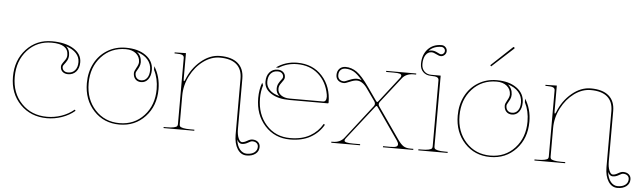

<svg xmlns="http://www.w3.org/2000/svg" viewBox="-52 -965 4386 1307"><g transform="rotate(5 2140.5 -311.0)"><path d="M375.5 -497.1Q400.4 -475.1 400.4 -438Q400.4 -417 391.1 -400.6Q381.8 -384.3 372.8 -373.5Q363.8 -362.8 363.8 -355.5Q363.8 -339.8 374.3 -330.1Q384.8 -320.3 403.8 -320.3Q433.1 -320.3 450.7 -340.6Q468.3 -360.8 468.3 -396.5Q468.3 -430.7 444.6 -456.5Q420.9 -482.4 375.5 -497.1ZM277.3 -522.5Q368.7 -522.5 424.6 -487.8Q480.5 -453.1 480.5 -396.5Q480.5 -356.4 459.5 -332.5Q438.5 -308.6 403.8 -308.6Q380.9 -308.6 366.5 -321.5Q352.1 -334.5 352.1 -355.5Q352.1 -368.2 361.1 -380.4Q370.1 -392.6 379.4 -406.7Q388.7 -420.9 388.7 -438Q388.7 -512.7 275.9 -512.7Q175.3 -512.7 110.1 -441.2Q44.9 -369.6 44.9 -258.8Q44.9 -148.4 112.8 -77.9Q180.7 -7.3 287.6 -7.3Q336.9 -7.3 385.3 -23.9Q433.6 -40.5 471.2 -72.3L477.5 -64.9Q438.5 -31.7 388.4 -14.6Q338.4 2.4 287.6 2.4Q176.3 2.4 104.5 -71Q32.7 -144.5 32.7 -258.8Q32.7 -373 102.1 -447.8Q171.4 -522.5 277.3 -522.5Z M859.4 -500.5Q890.1 -475.6 891.1 -433.1Q891.1 -416 884 -400.6Q877 -385.3 869.6 -373.8Q862.3 -362.3 862.3 -355.5Q862.3 -334.5 873.5 -322.5Q884.8 -310.5 904.3 -310.5Q928.7 -310.5 943.8 -330.3Q959 -350.1 959 -386.2Q958.5 -426.8 932.9 -456.5Q907.2 -486.3 859.4 -500.5ZM782.2 -522.5Q866.7 -522.5 918.5 -485.1Q970.2 -447.8 970.7 -386.7Q970.7 -346.7 952.4 -322.5Q934.1 -298.3 904.3 -298.3Q879.9 -298.3 865.2 -314Q850.6 -329.6 850.6 -355.5Q850.6 -368.2 864.7 -392.3Q878.9 -416.5 878.9 -433.1Q878.4 -468.8 852.1 -490.7Q825.7 -512.7 782.2 -512.7Q680.7 -512.7 615.2 -441.2Q549.8 -369.6 549.8 -259.8Q549.8 -149.9 615.5 -78.6Q681.2 -7.3 782.2 -7.3Q883.3 -7.3 949 -78.6Q1014.6 -149.9 1014.6 -259.8Q1014.6 -332 985.4 -389.2L984.9 -414.1Q1027.3 -346.7 1027.3 -259.8Q1027.3 -146 958 -71.8Q888.7 2.4 782.2 2.4Q675.8 2.4 606.7 -71.8Q537.6 -146 537.6 -259.8Q537.6 -335 568.8 -394.8Q600.1 -454.6 656 -488.5Q711.9 -522.5 782.2 -522.5Z M1590.8 33.7Q1596.7 77.1 1616.5 100.8Q1636.2 124.5 1663.6 124.5Q1697.3 124.5 1716.1 109.6Q1734.9 94.7 1734.9 71.3Q1734.9 55.7 1724.1 46.4Q1713.4 37.1 1693.8 37.1Q1685.1 37.1 1665.3 49.1Q1645.5 61 1624 61Q1604 61 1590.8 33.7ZM1114.7 -520H1127L1191.9 -521.5V-345.7Q1191.9 -330.1 1195.8 -330.1Q1198.7 -330.1 1203.6 -342.3Q1233.9 -419.9 1295.2 -471.2Q1356.4 -522.5 1424.8 -522.5Q1504.9 -522.5 1547.1 -486.6Q1589.4 -450.7 1589.4 -382.3V-38.1Q1589.4 0 1599.9 24.4Q1610.4 48.8 1624 48.8Q1639.2 48.8 1659.2 36.9Q1679.2 24.9 1693.8 24.9Q1717.8 24.9 1732.4 37.6Q1747.1 50.3 1747.1 71.3Q1747.1 100.6 1724.1 118.7Q1701.2 136.7 1663.6 136.7Q1624.5 136.7 1600.8 99.9Q1577.1 63 1577.1 2.4V-380.9Q1577.1 -444.8 1538.6 -478Q1500 -511.2 1424.8 -511.2Q1366.7 -511.2 1312.7 -471.7Q1258.8 -432.1 1225.3 -366.9Q1191.9 -301.8 1191.9 -231V-35.2Q1191.9 -26.4 1196 -21Q1200.2 -15.6 1217.5 -11.5Q1234.9 -7.3 1267.1 -7.3H1294.4V0H1084.5V-7.3H1104.5Q1136.7 -7.3 1154.1 -11.5Q1171.4 -15.6 1175.5 -21Q1179.7 -26.4 1179.7 -35.2V-487.3Q1179.7 -501.5 1167.7 -507.1Q1155.8 -512.7 1127 -512.7H1114.7Z M1851.6 -285.2Q1828.1 -304.7 1828.1 -334.5Q1828.1 -355.5 1837.4 -371.8Q1846.7 -388.2 1855.7 -398.9Q1864.7 -409.7 1864.7 -417Q1864.7 -432.6 1854.2 -442.4Q1843.8 -452.1 1824.7 -452.1Q1795.4 -452.1 1777.8 -431.9Q1760.3 -411.6 1760.3 -376Q1760.3 -344.2 1783.7 -320.3Q1807.1 -296.4 1851.6 -285.2ZM1953.1 -522.5Q2059.1 -522.5 2123.8 -451.4Q2188.5 -380.4 2188.5 -270Q2188.5 -265.1 2183.1 -265.1H1921.4Q1843.3 -265.1 1795.7 -295.7Q1748 -326.2 1748 -376Q1748 -416 1769 -439.9Q1790 -463.9 1824.7 -463.9Q1847.7 -463.9 1862.3 -450.9Q1877 -438 1877 -417Q1877 -404.3 1867.7 -392.1Q1858.4 -379.9 1849.4 -365.7Q1840.3 -351.6 1840.3 -334.5Q1840.3 -307.6 1863 -291.3Q1885.7 -274.9 1922.9 -274.9H2150.4Q2172.9 -274.9 2172.9 -309.1Q2172.9 -317.4 2171.4 -324.2Q2156.2 -409.7 2098.4 -461.2Q2040.5 -512.7 1953.1 -512.7Q1884.8 -512.7 1829.1 -477.5H1810.1Q1872.6 -522.5 1953.1 -522.5ZM1726.6 -366.2 1733.9 -349.1Q1720.7 -306.6 1720.7 -259.8Q1720.7 -149.9 1784.4 -78.6Q1848.1 -7.3 1948.2 -7.3Q2028.8 -7.3 2083.3 -38.6Q2137.7 -69.8 2168 -123L2176.8 -118.2Q2145.5 -62.5 2088.4 -30Q2031.2 2.4 1948.2 2.4Q1843.3 2.4 1775.9 -72Q1708.5 -146.5 1708.5 -259.8Q1708.5 -318.4 1726.6 -366.2Z M2399.4 -441.9Q2364.7 -482.9 2339.1 -496.8Q2313.5 -510.7 2283.7 -510.7Q2262.2 -510.7 2250 -498Q2237.8 -485.4 2237.8 -462.9Q2237.8 -444.8 2249 -434.3Q2260.3 -423.8 2281.2 -423.8Q2285.6 -423.8 2315.2 -436.5Q2344.7 -449.2 2367.2 -449.2Q2383.3 -449.2 2399.4 -441.9ZM2560.5 -520H2765.6V-512.7H2749Q2696.8 -512.7 2670.4 -478.5L2535.6 -306.2Q2529.3 -298.3 2529.3 -289.6Q2529.3 -282.2 2534.7 -274.4L2684.1 -60.1Q2704.6 -30.8 2722.4 -19Q2740.2 -7.3 2770.5 -7.3H2790.5V0H2583.5V-7.3H2634.3Q2661.6 -7.3 2672.9 -12.2Q2684.1 -17.1 2684.1 -28.8Q2684.1 -38.6 2672.9 -55.2L2523.9 -269.5Q2520 -276.4 2515.6 -276.4Q2513.2 -276.4 2506.3 -268.1L2325.7 -37.6Q2319.3 -29.8 2319.3 -22Q2319.3 -7.3 2381.3 -7.3H2427.2V0H2230.5V-2V-7.3H2240.2Q2290.5 -7.3 2317.9 -42.5L2497.1 -272.9Q2503.4 -281.2 2503.4 -288.1Q2503.4 -298.8 2497.6 -306.6L2438 -391.1Q2405.3 -437 2367.2 -437Q2348.6 -437 2319.8 -424.6Q2291 -412.1 2281.2 -412.1Q2255.9 -412.1 2240.7 -426Q2225.6 -439.9 2225.6 -462.9Q2225.6 -489.7 2241.5 -506.1Q2257.3 -522.5 2283.7 -522.5Q2323.7 -522.5 2359.9 -497.3Q2396 -472.2 2447.8 -397.9L2507.8 -312.5Q2515.6 -302.7 2517.1 -302.7Q2520 -302.7 2526.4 -310.5L2660.2 -482.4Q2665.5 -489.7 2665.5 -495.6Q2665.5 -504.9 2654.3 -508.8Q2643.1 -512.7 2611.3 -512.7H2560.5Z M2835.9 -681.2Q2846.7 -685.1 2857.4 -685.1Q2877 -685.1 2896.2 -674.8Q2915.5 -664.6 2921.4 -664.6Q2931.6 -664.6 2939.2 -672.1Q2946.8 -679.7 2946.8 -689.9Q2946.8 -700.2 2939.2 -707.8Q2931.6 -715.3 2921.4 -715.3Q2867.2 -715.3 2835.9 -681.2ZM2932.6 -520V-35.2Q2932.6 -26.4 2936.8 -21Q2940.9 -15.6 2958.3 -11.5Q2975.6 -7.3 3007.8 -7.3H3025.4V0H2825.2V-7.3H2845.2Q2877.4 -7.3 2894.8 -11.5Q2912.1 -15.6 2916.3 -21Q2920.4 -26.4 2920.4 -35.2V-487.3Q2920.4 -501.5 2908.4 -507.1Q2896.5 -512.7 2867.7 -512.7Q2833.5 -512.7 2812.7 -533.4Q2792 -554.2 2792 -588.4Q2792 -650.9 2827.4 -689.2Q2862.8 -727.5 2921.4 -727.5Q2937 -727.5 2948 -716.3Q2959 -705.1 2959 -689.9Q2959 -674.8 2948 -663.6Q2937 -652.3 2921.4 -652.3Q2909.7 -652.3 2890.4 -662.6Q2871.1 -672.9 2857.4 -672.9Q2832 -672.9 2816.9 -649.7Q2801.8 -626.5 2801.8 -588.4Q2801.8 -557.6 2820.1 -538.8Q2838.4 -520 2868.7 -520Z M3262.7 -620.1 3406.7 -755.4Q3411.1 -759.8 3415 -755.4Q3419.9 -751 3416 -747.1L3269.5 -612.8ZM3393.6 -500.5Q3424.3 -475.6 3425.3 -433.1Q3425.3 -416 3418.2 -400.6Q3411.1 -385.3 3403.8 -373.8Q3396.5 -362.3 3396.5 -355.5Q3396.5 -334.5 3407.7 -322.5Q3418.9 -310.5 3438.5 -310.5Q3462.9 -310.5 3478 -330.3Q3493.2 -350.1 3493.2 -386.2Q3492.7 -426.8 3467 -456.5Q3441.4 -486.3 3393.6 -500.5ZM3316.4 -522.5Q3400.9 -522.5 3452.6 -485.1Q3504.4 -447.8 3504.9 -386.7Q3504.9 -346.7 3486.6 -322.5Q3468.3 -298.3 3438.5 -298.3Q3414.1 -298.3 3399.4 -314Q3384.8 -329.6 3384.8 -355.5Q3384.8 -368.2 3398.9 -392.3Q3413.1 -416.5 3413.1 -433.1Q3412.6 -468.8 3386.2 -490.7Q3359.9 -512.7 3316.4 -512.7Q3214.8 -512.7 3149.4 -441.2Q3084 -369.6 3084 -259.8Q3084 -149.9 3149.7 -78.6Q3215.3 -7.3 3316.4 -7.3Q3417.5 -7.3 3483.2 -78.6Q3548.8 -149.9 3548.8 -259.8Q3548.8 -332 3519.5 -389.2L3519 -414.1Q3561.5 -346.7 3561.5 -259.8Q3561.5 -146 3492.2 -71.8Q3422.9 2.4 3316.4 2.4Q3210 2.4 3140.9 -71.8Q3071.8 -146 3071.8 -259.8Q3071.8 -335 3103 -394.8Q3134.3 -454.6 3190.2 -488.5Q3246.1 -522.5 3316.4 -522.5Z M4125 33.7Q4130.9 77.1 4150.6 100.8Q4170.4 124.5 4197.8 124.5Q4231.4 124.5 4250.2 109.6Q4269 94.7 4269 71.3Q4269 55.7 4258.3 46.4Q4247.6 37.1 4228 37.1Q4219.2 37.1 4199.5 49.1Q4179.7 61 4158.2 61Q4138.2 61 4125 33.7ZM3648.9 -520H3661.1L3726.1 -521.5V-345.7Q3726.1 -330.1 3730 -330.1Q3732.9 -330.1 3737.8 -342.3Q3768.1 -419.9 3829.3 -471.2Q3890.6 -522.5 3959 -522.5Q4039.1 -522.5 4081.3 -486.6Q4123.5 -450.7 4123.5 -382.3V-38.1Q4123.5 0 4134 24.4Q4144.5 48.8 4158.2 48.8Q4173.3 48.8 4193.4 36.9Q4213.4 24.9 4228 24.9Q4252 24.9 4266.6 37.6Q4281.2 50.3 4281.2 71.3Q4281.2 100.6 4258.3 118.7Q4235.4 136.7 4197.8 136.7Q4158.7 136.7 4135 99.9Q4111.3 63 4111.3 2.4V-380.9Q4111.3 -444.8 4072.8 -478Q4034.2 -511.2 3959 -511.2Q3900.9 -511.2 3846.9 -471.7Q3793 -432.1 3759.5 -366.9Q3726.1 -301.8 3726.1 -231V-35.2Q3726.1 -26.4 3730.2 -21Q3734.4 -15.6 3751.7 -11.5Q3769 -7.3 3801.3 -7.3H3828.6V0H3618.7V-7.3H3638.7Q3670.9 -7.3 3688.2 -11.5Q3705.6 -15.6 3709.7 -21Q3713.9 -26.4 3713.9 -35.2V-487.3Q3713.9 -501.5 3701.9 -507.1Q3689.9 -512.7 3661.1 -512.7H3648.9Z"/></g></svg>

Font: ZnikomitNo24
Style: Thin
Weight: 300
Designer: gluk
Foundry: gluk
Version: Version 0.55